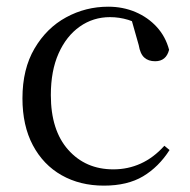

<svg xmlns="http://www.w3.org/2000/svg" viewBox="-20 -551 578 585"><path d="M296.6 14.6Q223.8 14.6 167.8 -17.1Q111.8 -48.8 80.1 -108.5Q48.4 -168.3 48.4 -251.4Q48.4 -340.7 85.2 -403.2Q121.9 -465.8 181.5 -498.2Q241 -530.6 309.8 -530.6Q354.5 -530.6 392.7 -514.4Q430.9 -498.1 457.7 -468.8Q484.5 -439.5 495.2 -399.3Q486.3 -364.4 452.7 -364.4Q432 -364.4 419.6 -375.7Q407.1 -386.9 402.7 -413.5L377.7 -501.6L427.8 -461.9Q397.5 -482.4 370.4 -490.6Q343.3 -498.8 315 -498.8Q263.9 -498.8 222.9 -469.9Q182 -441 158.5 -388.2Q134.9 -335.4 134.9 -261.5Q134.9 -153.9 187.9 -94.5Q240.8 -35 325.2 -35Q370 -35 408.9 -52.7Q447.9 -70.3 480.8 -106.9L496.6 -93.9Q463.6 -42.3 415.9 -13.8Q368.2 14.6 296.6 14.6Z"/></svg>

Font: Noto Serif HK
Style: Regular
Weight: 200
Designer: Ryoko NISHIZUKA 西塚涼子 (kana & ideographs); Frank Grießhammer (Latin, Greek & Cyrillic); Wenlong ZHANG 张文龙 (bopomofo); San
Foundry: Adobe
Version: Version 2.001;hotconv 1.1.0;makeotfexe 2.6.0